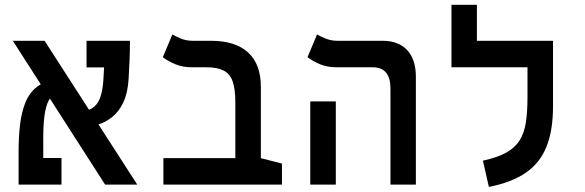

<svg xmlns="http://www.w3.org/2000/svg" viewBox="-20 -752 2384 782"><path d="M408.2 0 32.2 -585.9H161.6L539.1 0ZM92.3 0V-108.4H230.5V0ZM55.7 0Q55.7 -15.1 55.7 -49.3Q55.7 -83.5 55.7 -134.8Q55.7 -191.9 61.5 -243.2Q67.4 -294.4 83.5 -334.5Q99.6 -374.5 131.3 -398.9Q163.1 -423.3 215.8 -427.2L228.5 -378.4Q202.6 -375 186.8 -355.5Q170.9 -335.9 163.6 -296.1Q156.2 -256.3 156.2 -191.4Q156.2 -166 156.2 -136.5Q156.2 -106.9 156.2 -78.6Q156.2 -50.3 156.2 -29.1Q156.2 -7.8 156.2 0ZM298.8 -232.9 291 -296.4Q330.1 -296.4 353 -309.8Q376 -323.2 387 -351.6Q397.9 -379.9 400.9 -424.3Q403.3 -463.4 405.5 -505.4Q407.7 -547.4 407.7 -585.9H509.3Q509.3 -547.4 507.6 -505.1Q505.9 -462.9 503.9 -432.1Q500.5 -373.5 482.4 -335.2Q464.4 -296.9 435.8 -274.4Q407.2 -252 372.1 -242.4Q336.9 -232.9 298.8 -232.9ZM332.5 -477.5V-585.9H504.9L480.5 -477.5Z M1128.4 -85.9V0H645.5V-107.9H1042ZM1042.5 -397.9V0H938.5V-335.4Q938.5 -389.6 927.5 -420.7Q916.5 -451.7 890.6 -464.8Q864.7 -478 820.3 -478H760.7Q723.6 -478 693.8 -490.5Q664.1 -502.9 643.1 -519L682.1 -611.8Q693.4 -604.5 716.1 -595.2Q738.8 -585.9 763.7 -585.9H838.9Q939 -585.9 990.7 -538.1Q1042.5 -490.2 1042.5 -397.9Z M1570.3 0V-392.1Q1570.3 -478 1497.6 -478H1350.1Q1312.5 -478 1283 -490.5Q1253.4 -502.9 1232.4 -519L1271.5 -611.8Q1282.7 -604.5 1305.7 -595.2Q1328.6 -585.9 1353 -585.9H1538.1Q1603 -585.9 1638.4 -547.9Q1673.8 -509.8 1673.8 -439.5V0ZM1243.7 0V-338.9H1347.7V0Z M2232.4 -585.9V-478H1818.8V-585.9ZM1922.4 -546.4H1818.8V-732.4H1922.4ZM2128.4 -585.9H2232.4V-318.4Q2232.4 -222.2 2206.3 -155.8Q2180.2 -89.4 2122.8 -49.3Q2065.4 -9.3 1971.2 9.3L1946.8 -97.7Q2005.9 -110.4 2041.7 -130.4Q2077.6 -150.4 2096.4 -180.4Q2115.2 -210.4 2121.8 -253.4Q2128.4 -296.4 2128.4 -356Z"/></svg>

Font: Cascadia Mono Medium
Style: Regular
Weight: 500
Monospace: yes
Designer: Aaron Bell
Foundry: Saja Typeworks
Version: Version 2407.024